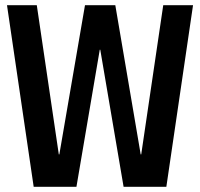

<svg xmlns="http://www.w3.org/2000/svg" viewBox="-20 -720 772 741"><path d="M7 -700H122L207 -124H209L308 -700H425L523 -124H525L610 -700H725L622 1H457L367 -528H365L275 1H110Z"/></svg>

Font: Pathway Extreme Condensed SemiBold
Style: Regular
Weight: 600
Width: 3
Version: Version 1.001;gftools[0.9.26]